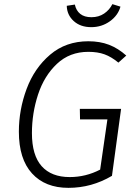

<svg xmlns="http://www.w3.org/2000/svg" viewBox="-20 -895 655 926"><path d="M589 -627 551 -593Q517 -621 484 -633Q451 -645 406 -645Q316 -645 254.5 -587Q193 -529 163.5 -439Q134 -349 134 -253Q134 -146 181 -93.5Q228 -41 316 -41Q394 -41 463 -77L498 -319H366L365 -370H564L520 -47Q422 11 310 11Q198 11 134.5 -58.5Q71 -128 71 -260Q71 -366 108.5 -466.5Q146 -567 222 -631.5Q298 -696 406 -696Q462 -696 506 -679Q550 -662 589 -627ZM302 -867 341 -873Q347 -844 367 -828Q387 -812 421 -812Q456 -812 482 -829.5Q508 -847 522 -875L561 -863Q549 -820 509.5 -792Q470 -764 420 -764Q368 -764 335.5 -793.5Q303 -823 302 -867Z"/></svg>

Font: Fira Sans Light
Style: Italic
Weight: 300
Italic angle: -8°
Designer: bBox Type GmbH & Carrois Corporate GbR & Edenspiekermann AG
Foundry: bBox Type GmbH & Carrois Corporate GbR & Edenspiekermann AG
Version: Version 4.301